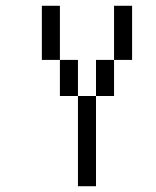

<svg xmlns="http://www.w3.org/2000/svg" viewBox="-20 -520 540 665"><path d="M187.5 -312.5H125V-500H187.5ZM187.5 -312.5H250V-187.5H187.5ZM250 -187.5H312.5V125H250ZM312.5 -312.5H375V-187.5H312.5ZM375 -500H437.5V-312.5H375Z"/></svg>

Font: 寒蝉点阵体 16px
Style: Regular
Weight: 400
Designer: Designed by Warren2060
Foundry: ChillType
Version: Version 1.000